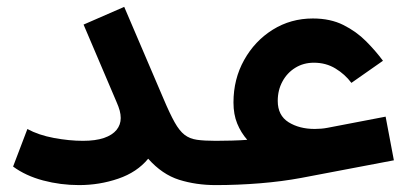

<svg xmlns="http://www.w3.org/2000/svg" viewBox="-20 -536 1202 556"><path d="M605 -128.2H604.5Q571.5 -128.2 550.4 -131.2Q529.3 -134.2 514.4 -145.7Q499.5 -157.2 485.7 -181.9Q471.8 -206.7 453.5 -250L339.7 -516.1L222 -464.8L317 -241.8Q323.7 -226.7 326.7 -215.5Q329.6 -204.3 329.6 -194.2Q329.6 -174.7 317.5 -159.8Q305.4 -144.9 281.1 -136.5Q256.8 -128.2 220.2 -128.2Q180.5 -128.2 136 -136.5Q91.6 -144.8 59.3 -162.4L17.9 -53.7Q54.2 -26.9 104.9 -13.4Q155.5 0 208.9 0Q268.1 0 322.4 -18.6Q376.8 -37.1 409.1 -76.4Q449.6 -30.9 498.7 -15.4Q547.9 0 604.5 0H605Z M784.3 -243.8Q784.3 -275 797.9 -300Q811.4 -325.1 835.1 -339.7Q858.9 -354.4 888.9 -354.4Q924 -354.4 951.5 -337.6Q979.1 -320.9 997.6 -296L1089 -360Q1068.1 -388.3 1040.1 -416.5Q1012.1 -444.7 974.4 -463.6Q936.8 -482.5 886 -482.5Q822 -482.5 769.8 -450Q717.7 -417.4 686.9 -362.1Q656.1 -306.9 656.1 -239.3Q656.1 -204.7 666.9 -178.3Q677.7 -151.9 696 -131.1Q676.9 -129.6 651.4 -128.9Q625.9 -128.2 605 -128.2Q578.1 -128.2 559.8 -109.3Q541.4 -90.5 541.4 -64.3Q541.4 -38.2 559.8 -19.1Q578.1 0 605 0Q668.2 0 732.7 -5.2Q797.2 -10.5 852.3 -20.8L1120.6 -71.8L1096.7 -198.2L928.3 -165.9Q919.6 -164.2 910.1 -163.4Q900.6 -162.6 891.5 -162.6Q846.8 -162.6 815.6 -182.1Q784.3 -201.7 784.3 -243.8Z"/></svg>

Font: Estedad-VF-FD Black
Style: Regular
Weight: 900
Designer: Amin Abedi
Version: Version 4.000